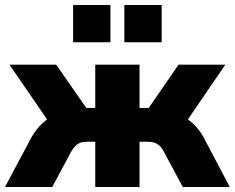

<svg xmlns="http://www.w3.org/2000/svg" viewBox="-33 -752 944 772"><path d="M-13 0 93 -199Q107 -223 124.5 -243Q142 -263 164.5 -277Q187 -291 212 -294L181 -236L5 -492H193L314 -318H350V-492H528V-318H565L685 -492H873L698 -236L666 -294Q692 -291 714.5 -277Q737 -263 755 -243Q773 -223 786 -199L891 0H702L627 -140Q619 -156 609.5 -165Q600 -174 589 -178Q578 -182 563 -182H528V0H350V-182H316Q301 -182 290 -178Q279 -174 270 -165Q261 -156 252 -140L177 0ZM467 -582V-732H617V-582ZM261 -582V-732H411V-582Z"/></svg>

Font: Nunito Sans 12pt Black
Style: Regular
Weight: 900
Designer: Vernon Adams
Foundry: Vernon Adams
Version: Version 3.101;gftools[0.9.27]